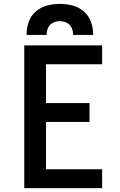

<svg xmlns="http://www.w3.org/2000/svg" viewBox="-20 -969 616 989"><path d="M105 0H506V-97H217V-341H441V-438H217V-638H506V-735H105ZM117 -789H220Q220 -808 227.5 -825.5Q235 -843 252 -851.5Q269 -860 288 -860Q307 -860 324 -851.5Q341 -843 349 -825.5Q357 -808 357 -789H460Q460 -823 449 -855Q438 -887 412.5 -909.5Q387 -932 354 -940.5Q321 -949 288 -949Q255 -949 222.5 -940.5Q190 -932 164 -909.5Q138 -887 127.5 -855Q117 -823 117 -789Z"/></svg>

Font: Iosevka Sparkle Semibold
Style: Regular
Weight: 600
Designer: Belleve Invis
Foundry: Belleve Invis
Version: Version 4.5.0; ttfautohint (v1.8.3)